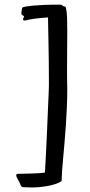

<svg xmlns="http://www.w3.org/2000/svg" viewBox="-20 -738 393 836"><path d="M58.1 19Q65.4 18.6 81.3 18.3Q97.2 18.1 114.7 17.6Q132.3 17.1 149.2 16.1Q166 15.1 175.8 13.2Q176.8 -2.4 178 -28.3Q179.2 -54.2 180.9 -85.7Q182.6 -117.2 184.1 -151.9Q185.5 -186.5 187 -219.7Q188.5 -252.9 189.7 -282.5Q190.9 -312 191.9 -333Q192.9 -347.2 192.9 -364.3Q192.9 -381.3 192.9 -400.9Q192.9 -433.6 192.4 -472.2Q191.9 -510.7 191.2 -547.4Q190.4 -584 189.9 -614.5Q189.5 -645 189 -662.1Q174.8 -661.1 160.4 -659.9Q146 -658.7 132.8 -657Q119.6 -655.3 108.9 -653.1Q98.1 -650.9 90.8 -648.9Q83.5 -647.5 81.1 -650.9Q78.6 -654.3 84 -664.1Q85.4 -666 83.7 -667.7Q82 -669.4 79.6 -670.9Q77.1 -672.4 75 -674.3Q72.8 -676.3 73.2 -679.2Q73.2 -680.7 73.5 -684.8Q73.7 -689 74.5 -693.4Q75.2 -697.8 76.2 -701.4Q77.1 -705.1 78.1 -706.1Q81.5 -707.5 92.3 -709.5Q103 -711.4 122.8 -713.4Q142.6 -715.3 171.6 -716.6Q200.7 -717.8 241.2 -717.8Q242.2 -717.8 243.2 -717.8Q244.1 -717.8 245.1 -716.8Q247.6 -717.8 249.3 -716.6Q251 -715.3 252 -713.9Q252.9 -711.4 255.1 -711.2Q257.3 -710.9 259.8 -710.4Q262.2 -710 264.2 -708.7Q266.1 -707.5 267.1 -704.1Q271 -687.5 272 -661.9Q272.9 -636.2 272.9 -604Q272.9 -589.8 272.7 -571.8Q272.5 -553.7 272.5 -533.9Q272.5 -514.2 272.2 -494.4Q272 -474.6 272 -458Q272 -448.2 272 -438Q272 -427.7 272 -415Q272 -402.3 272.2 -386.2Q272.5 -370.1 272.9 -349.1Q272.9 -312 271.2 -272Q269.5 -231.9 266.8 -192.9Q264.2 -153.8 261 -117.4Q257.8 -81.1 255.1 -51Q252.4 -21 250.7 1Q249 22.9 249 33.2Q249 40 248.8 44.7Q248.5 49.3 247.1 50.8Q243.7 53.7 232.7 58.8Q221.7 64 201.7 68.8Q181.6 73.7 151.9 76.7Q122.1 79.6 81.1 77.1Q77.1 76.7 75 75.2Q72.8 73.7 71.3 70.8Q69.8 67.9 68.1 63.7Q66.4 59.6 64 54.2Q60.5 48.3 57.1 42.2Q53.7 36.1 51.8 31Q49.8 25.9 51 22.7Q52.2 19.5 58.1 19Z"/></svg>

Font: Oregano
Style: Regular
Weight: 400
Version: Version 1.000